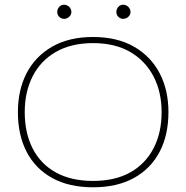

<svg xmlns="http://www.w3.org/2000/svg" viewBox="-20 -784 790 815"><path d="M375 11Q273 11 201.5 -28.5Q130 -68 93 -139.5Q56 -211 56 -308Q56 -402 93 -473.5Q130 -545 201.5 -586Q273 -627 375 -627Q477 -627 548.5 -586Q620 -545 657.5 -473.5Q695 -402 695 -308Q695 -211 657.5 -139.5Q620 -68 548.5 -28.5Q477 11 375 11ZM375 -16Q468 -16 532.5 -52Q597 -88 631.5 -154Q666 -220 666 -308Q666 -394 631.5 -460Q597 -526 532.5 -563.5Q468 -601 375 -601Q282 -601 217 -563.5Q152 -526 118.5 -460Q85 -394 85 -308Q85 -220 118.5 -154Q152 -88 217 -52Q282 -16 375 -16ZM252 -704Q240 -704 231.5 -712.5Q223 -721 223 -733Q223 -746 231.5 -755Q240 -764 252 -764Q264 -764 273.5 -755Q283 -746 283 -733Q283 -721 273.5 -712.5Q264 -704 252 -704ZM503 -704Q491 -704 482.5 -712.5Q474 -721 474 -733Q474 -746 482.5 -755Q491 -764 503 -764Q515 -764 524.5 -755Q534 -746 534 -733Q534 -721 524.5 -712.5Q515 -704 503 -704Z"/></svg>

Font: Inconsolata ExtraExpanded ExtraLight
Style: Regular
Weight: 200
Width: 8
Monospace: yes
Designer: Raph Levien, Cyreal, Brenton Simpson
Foundry: Raph Levien, Cyreal, Google
Version: Version 3.100; ttfautohint (v1.8.4.7-5d5b)